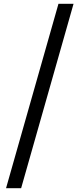

<svg xmlns="http://www.w3.org/2000/svg" viewBox="-20 -818 430 1018"><path d="M290 -798H370L92 180H12Z"/></svg>

Font: Noto Sans S Chinese Medium
Style: Regular
Weight: 500
Designer: Ryoko NISHIZUKA  (kana & ideographs); Paul D. Hunt (Latin, Greek & Cyrillic); Wenlong ZHANG  (bopomofo); Sandoll Communi
Foundry: Adobe Systems Incorporated
Version: Version 1.000;PS 1;hotconv 1.0.78;makeotf.lib2.5.61930